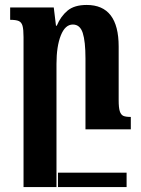

<svg xmlns="http://www.w3.org/2000/svg" viewBox="-20 -522 571 775"><path d="M508 -50V0H325V-286Q325 -355 314 -389Q303 -423 274 -423Q243 -423 225.5 -379Q208 -335 208 -264V233H75V-372Q75 -403 71 -417.5Q67 -432 56 -437Q45 -442 21 -442V-492H197L206 -418H209Q225 -456 252.5 -479Q280 -502 330 -502Q459 -502 459 -334V-118Q459 -87 463.5 -73Q468 -59 477.5 -54.5Q487 -50 508 -50ZM214 175H491V233H214Z"/></svg>

Font: Noto Serif Armenian SmBold Cond
Style: Regular
Weight: 600
Width: 3
Designer: Monotype Design team
Foundry: Monotype Imaging Inc.
Version: Version 1.000